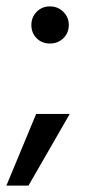

<svg xmlns="http://www.w3.org/2000/svg" viewBox="-28 -457 273 600"><path d="M61 123H-8L85 -101H190ZM187 -379Q187 -354 170 -337.5Q153 -321 128 -321Q103 -321 86.5 -337.5Q70 -354 70 -379Q70 -403 86.5 -420Q103 -437 128 -437Q153 -437 170 -420Q187 -403 187 -379Z"/></svg>

Font: Hind Vadodara
Style: Regular
Weight: 400
Designer: Hitesh Malaviya
Foundry: Indian Type Foundry
Version: Version 1.001;PS 1.0;hotconv 1.0.86;makeotf.lib2.5.63406; tt